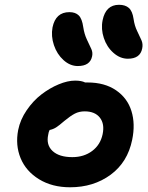

<svg xmlns="http://www.w3.org/2000/svg" viewBox="-20 -837 619 805"><path d="M516.1 -590.8Q483.4 -590.8 455.6 -615.5Q427.7 -640.1 415.3 -677.7Q402.8 -715.3 410.2 -752Q423.3 -816.9 479 -816.9Q505.4 -816.9 520.3 -803.7Q535.2 -790.5 540 -757.8Q543.9 -729.5 555.2 -706.5Q566.4 -683.6 573.2 -668Q580.1 -652.3 576.2 -633.8Q567.9 -590.8 516.1 -590.8ZM306.2 -560.1Q273.9 -560.1 246.3 -585Q218.8 -609.9 206.1 -647.7Q193.4 -685.5 200.2 -722.2Q213.4 -786.1 271 -786.1Q296.4 -786.1 310.3 -772.2Q324.2 -758.3 329.1 -723.1Q333.5 -693.4 345 -669.7Q356.4 -646 363 -631.3Q369.6 -616.7 366.2 -601.1Q357.9 -560.1 306.2 -560.1ZM273.9 -51.8Q198.7 -51.8 143.8 -85.4Q88.9 -119.1 66.4 -173.8Q43.9 -228.5 56.2 -292Q64.9 -335.4 92 -375Q119.1 -414.6 153.8 -441.2Q188.5 -467.8 226.1 -483.4Q263.7 -499 294.9 -499Q321.8 -499 336.9 -491.2H347.2Q418.9 -491.2 466.8 -458.3Q514.6 -425.3 531.2 -371.1Q547.9 -316.9 534.2 -251Q515.1 -156.7 443.6 -104.2Q372.1 -51.8 273.9 -51.8ZM182.1 -272Q172.9 -229.5 200.4 -203.9Q228 -178.2 283.2 -178.2Q332 -178.2 366.5 -204.1Q400.9 -230 410.2 -273.9Q419.4 -317.4 398.7 -343.8Q377.9 -370.1 335 -370.1Q312 -370.1 293.7 -360.6Q275.4 -351.1 250 -330.1Q227.5 -310.5 215.1 -302.7Q202.6 -294.9 188 -292Q183.6 -283.7 182.1 -272Z"/></svg>

Font: Shantell Sans Irregular Bouncy
Style: Italic
Weight: 600
Italic angle: -11.31°
Designer: Stephen Nixon, Anya Danilova, Shantell Martin
Foundry: Arrow Type
Version: Version 1.006;[9816181b4]